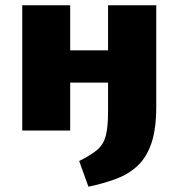

<svg xmlns="http://www.w3.org/2000/svg" viewBox="-20 -493 675 725"><path d="M314 212 279 115Q325 92 348 72Q371 52 379.5 19.5Q388 -13 388 -71V-473H570V-91Q570 -5 551.5 48.5Q533 102 499 133.5Q465 165 418 182.5Q371 200 314 212ZM64 0V-473H245V0ZM136 -181V-303H495V-181Z"/></svg>

Font: Ysabeau SC Black
Style: Regular
Weight: 900
Designer: Christian Thalmann (Catharsis Fonts)
Version: Version 2.001;gftools[0.9.30]; featfreeze: smcp